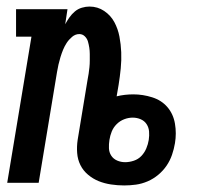

<svg xmlns="http://www.w3.org/2000/svg" viewBox="-20 -558 640 586"><path d="M359 8Q339 8 319 5Q299 2 281.5 -5Q264 -12 249 -24.5Q234 -37 225.5 -54Q217 -71 215.5 -91Q214 -111 217 -131L247 -313Q249 -323 250.5 -333Q252 -343 253 -353Q254 -363 254 -373Q254 -383 254 -393Q254 -403 252.5 -412.5Q251 -422 248.5 -431Q246 -440 239 -447Q232 -454 222 -454Q210 -454 200 -445.5Q190 -437 183.5 -427Q177 -417 172.5 -406Q168 -395 164.5 -383.5Q161 -372 158.5 -361Q156 -350 154 -338L98 0H2L76 -446H29V-530H186L179 -484Q185 -495 192 -505Q199 -515 208.5 -523Q218 -531 230 -534.5Q242 -538 253 -538Q278 -538 298 -524.5Q318 -511 329 -490.5Q340 -470 344.5 -446.5Q349 -423 350 -398.5Q351 -374 348.5 -349Q346 -324 342 -299L336 -264Q348 -267 361 -268.5Q374 -270 387 -270Q416 -270 444.5 -261Q473 -252 491 -231Q509 -210 514 -180.5Q519 -151 514 -121Q511 -103 505 -85.5Q499 -68 488.5 -52.5Q478 -37 463 -24.5Q448 -12 430.5 -4.5Q413 3 395 5.5Q377 8 359 8ZM362 -63Q375 -63 388.5 -67.5Q402 -72 411.5 -82Q421 -92 426.5 -105Q432 -118 434 -131Q436 -144 435 -156.5Q434 -169 427.5 -179Q421 -189 409.5 -194Q398 -199 385 -199Q372 -199 359 -194Q346 -189 336 -179Q326 -169 321 -156.5Q316 -144 314 -131Q312 -118 312.5 -105.5Q313 -93 319.5 -83Q326 -73 337.5 -68Q349 -63 362 -63Z"/></svg>

Font: Iosevka Slab Medium Extended
Style: Italic
Weight: 500
Width: 7
Italic angle: -9°
Monospace: yes
Designer: Belleve Invis
Foundry: Belleve Invis
Version: Version 11.1.0; ttfautohint (v1.8.3)